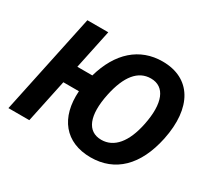

<svg xmlns="http://www.w3.org/2000/svg" viewBox="-145 -951 1277 1186"><g transform="rotate(30 493.5 -358.0)"><path d="M23 0H172L237 -308H348C334 -113 433 10 614 10C788 10 906 -105 951 -318C1003 -567 907 -726 705 -726C542 -726 424 -621 371 -434H264L323 -714H174ZM617 -117C516 -117 477 -212 512 -378C543 -524 604 -599 695 -599C795 -599 835 -501 801 -336C772 -193 707 -117 617 -117Z"/></g></svg>

Font: Noto Sans
Style: Bold Italic
Weight: 700
Italic angle: -12°
Designer: Monotype Design Team
Foundry: Monotype Imaging Inc.
Version: Version 2.013